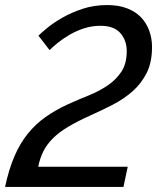

<svg xmlns="http://www.w3.org/2000/svg" viewBox="-38 -739 623 759"><path d="M-18 0Q-3 -70 19 -121Q41 -172 71.5 -210Q102 -248 141.5 -276Q181 -304 231 -327Q271 -345 312 -361.5Q353 -378 386.5 -400.5Q420 -423 441.5 -455Q463 -487 463 -537Q463 -579 438 -608Q413 -637 359 -637Q326 -637 296 -627.5Q266 -618 240.5 -603.5Q215 -589 194 -572.5Q173 -556 158 -541L114 -598Q124 -608 148 -628Q172 -648 207.5 -668.5Q243 -689 288 -704Q333 -719 386 -719Q431 -719 464.5 -706Q498 -693 519.5 -670.5Q541 -648 552 -617.5Q563 -587 563 -553Q563 -493 542 -451Q521 -409 486.5 -378.5Q452 -348 408.5 -325.5Q365 -303 320 -283Q267 -259 231 -237.5Q195 -216 171 -192Q147 -168 133.5 -141Q120 -114 113 -80H467L450 0H-18Z"/></svg>

Font: PTCRaleway Medium
Style: Italic
Weight: 500
Italic angle: -12°
Designer: Matt McInerney, Pablo Impallari, Rodrigo Fuenzalida
Foundry: Matt McInerney, Pablo Impallari, Rodrigo Fuenzalida
Version: Version 3.000g; ttfautohint (v1.5) -l 8 -r 28 -G 28 -x 14 -D